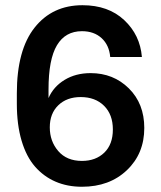

<svg xmlns="http://www.w3.org/2000/svg" viewBox="-20 -710 622 740"><path d="M295.9 9.8Q239.7 9.8 194.3 -9.8Q148.9 -29.3 115.2 -67.6Q81.5 -106 63.2 -167.7Q44.9 -229.5 44.9 -310.1V-350.1Q44.9 -517.1 113.3 -603.5Q181.6 -689.9 297.9 -689.9Q397.5 -689.9 458.7 -632.6Q520 -575.2 526.9 -490.2H404.8Q400.9 -536.1 371.6 -563Q342.3 -589.8 295.9 -589.8Q231.9 -589.8 199.5 -535.6Q167 -481.4 167 -365.2V-332Q186 -376 229 -402.1Q272 -428.2 329.1 -428.2Q417 -428.2 476.6 -369.4Q536.1 -310.5 536.1 -216.8Q536.1 -117.7 469 -54Q401.9 9.8 295.9 9.8ZM171.9 -219.2Q171.9 -165.5 204.6 -127.7Q237.3 -89.8 295.9 -89.8Q349.1 -89.8 382.1 -121.8Q415 -153.8 415 -210.9Q415 -268.6 381.1 -302.2Q347.2 -335.9 291 -335.9Q237.3 -335.9 204.6 -304.2Q171.9 -272.5 171.9 -219.2Z"/></svg>

Font: TASA Orbiter Deck SemiBold
Style: Regular
Weight: 600
Designer: Weizhong Zhang
Version: Version 1.000;Glyphs 3.1.2 (3151)